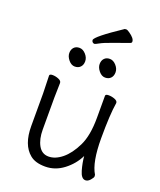

<svg xmlns="http://www.w3.org/2000/svg" viewBox="-160 -970 909 1088"><g transform="rotate(20 295.0 -426.0)"><path d="M485 13Q460 13 447.5 -31Q435 -75 432 -114Q405 -59 354.5 -20.5Q304 18 244 18Q184 18 152 -9Q92 -58 92 -171V-368L89 -474Q89 -484 107 -484Q125 -484 143.5 -476.5Q162 -469 162 -456L160 -368V-175Q160 -117 181 -79.5Q202 -42 242.5 -42Q283 -42 323.5 -75Q364 -108 395 -171.5Q426 -235 426 -342V-475Q426 -485 445 -485Q464 -485 482 -478Q500 -471 500 -459V-457Q488 -385 488 -241Q488 -97 526 -35Q527 -33 527 -25.5Q527 -18 513.5 -2.5Q500 13 485 13ZM241.5 -585Q229 -572 208 -572Q187 -572 170 -592.5Q153 -613 153 -634Q153 -655 165 -668Q177 -681 198 -681Q219 -681 236.5 -661.5Q254 -642 254 -620Q254 -598 241.5 -585ZM424.5 -585Q412 -572 391 -572Q370 -572 353 -592.5Q336 -613 336 -634Q336 -655 348 -668Q360 -681 381 -681Q402 -681 419.5 -661.5Q437 -642 437 -620Q437 -598 424.5 -585ZM252 -748Q252 -769 402 -869Q404 -870 411 -870Q418 -870 432 -860Q467 -836 467 -816Q467 -809 460 -806Q411 -788 362.5 -771Q314 -754 294 -742.5Q274 -731 268 -731Q262 -731 257 -736Q252 -741 252 -748Z"/></g></svg>

Font: LXGW WenKai TC
Style: Regular
Weight: 400
Designer: LXGW / Fontworks Inc.
Foundry: LXGW / Fontworks Inc.
Version: Version 1.330